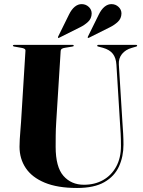

<svg xmlns="http://www.w3.org/2000/svg" viewBox="-20 -923 712 954"><path d="M576.5 -307 558.5 -601Q556.5 -635 540.8 -655.5Q525 -676 491.5 -685.5L468.5 -691.5Q465.5 -692.5 464.2 -693.2Q463 -694 463 -696Q463 -697.5 464.2 -698.8Q465.5 -700 468 -700H656.5Q659 -700 660.2 -698.8Q661.5 -697.5 661.5 -696Q661.5 -694 659.8 -693Q658 -692 655 -691L634.5 -685Q604 -676.5 586.2 -654.8Q568.5 -633 570.5 -602.5L588.5 -312Q590.5 -285 592 -258.5Q593.5 -232 593.5 -204.5Q593.5 -145 571.2 -96Q549 -47 498.5 -18Q448 11 363 11Q265.5 11 202 -15.5Q138.5 -42 107.8 -88.2Q77 -134.5 77 -194Q77 -208 78.2 -230.8Q79.5 -253.5 81.5 -276.5Q83.5 -299.5 84.5 -315.5L106.5 -671Q107 -677 101.5 -680.5Q96 -684 85.5 -685.5L51 -691.5Q44 -693 44 -696Q44 -697.5 45.5 -698.8Q47 -700 49.5 -700H340.5Q343.5 -700 345 -698.8Q346.5 -697.5 346.5 -696Q346.5 -694 344.8 -693.2Q343 -692.5 339 -691.5L302.5 -685.5Q292.5 -684 287.2 -680.5Q282 -677 281.5 -670.5L259.5 -319Q257 -280.5 256.8 -248.2Q256.5 -216 256.5 -193.5Q256.5 -93.5 295.2 -49.2Q334 -5 397 -5Q450.5 -5 492 -28.2Q533.5 -51.5 557.2 -94.8Q581 -138 581 -198Q581 -234.5 579.5 -259.8Q578 -285 576.5 -307ZM322.5 -850Q335 -876 351.5 -889.5Q368 -903 387 -902.5Q407 -902 421.2 -888.5Q435.5 -875 435.5 -856Q435 -831 417.8 -814.8Q400.5 -798.5 378 -787.5L274 -735.5Q272.5 -734.5 271 -734.5Q269.5 -734.5 268.5 -735Q267.5 -736.5 268 -738Q268.5 -739.5 269 -741.5ZM470.5 -850Q483 -876 499.5 -889.5Q516 -903 535 -902.5Q555 -902 569.2 -888.5Q583.5 -875 583.5 -856Q583 -831 565.8 -814.8Q548.5 -798.5 526 -787.5L422 -735.5Q420 -734.5 418.8 -734.5Q417.5 -734.5 416.5 -735Q415.5 -736.5 416 -738Q416.5 -739.5 417 -741.5Z"/></svg>

Font: Fraunces 120pt
Style: Bold
Weight: 700
Version: Version 1.000;[b76b70a41]